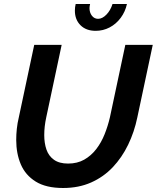

<svg xmlns="http://www.w3.org/2000/svg" viewBox="-20 -934 783 959"><path d="M295 5Q210 5 158.5 -27Q107 -59 84 -113Q61 -167 61 -235Q61 -262 64 -290.5Q67 -319 74 -348L151 -710H288L211 -348Q206 -325 203.5 -303Q201 -281 201 -259Q201 -219 212 -187Q223 -155 249.5 -136Q276 -117 320 -117Q366 -117 400.5 -136.5Q435 -156 460.5 -189Q486 -222 502.5 -263.5Q519 -305 529 -348L606 -710H743L666 -348Q651 -275 620 -211Q589 -147 543 -98.5Q497 -50 435 -22.5Q373 5 295 5ZM470 -840Q491 -840 511.5 -861Q532 -882 542 -914H614Q606 -876 583 -845Q560 -814 527.5 -797Q495 -780 458 -780Q410 -780 382 -808Q354 -836 354 -881Q354 -890 355 -898Q356 -906 358 -914H430Q429 -909 428 -904Q427 -899 427 -894Q427 -871 439 -855.5Q451 -840 470 -840Z"/></svg>

Font: Raleway Thin
Style: Bold Italic
Weight: 700
Italic angle: -12°
Version: Version 4.026